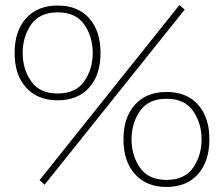

<svg xmlns="http://www.w3.org/2000/svg" viewBox="-20 -732 889 762"><path d="M137 -17 692 -712 713 -694 157 1ZM38 -522Q38 -609 83.5 -659.5Q129 -710 209 -710Q289 -710 334 -659.5Q379 -609 379 -522Q379 -435 334 -384.5Q289 -334 209 -334Q129 -334 83.5 -384.5Q38 -435 38 -522ZM348 -522Q348 -586 314.5 -634.5Q281 -683 209 -683Q137 -683 103.5 -634.5Q70 -586 70 -522Q70 -458 103.5 -409.5Q137 -361 209 -361Q281 -361 314.5 -409.5Q348 -458 348 -522ZM470 -179Q470 -266 515.5 -316.5Q561 -367 641 -367Q721 -367 766 -316.5Q811 -266 811 -179Q811 -92 766 -41Q721 10 641 10Q561 10 515.5 -41Q470 -92 470 -179ZM780 -179Q780 -243 746.5 -291.5Q713 -340 641 -340Q569 -340 535.5 -291.5Q502 -243 502 -179Q502 -115 535.5 -66.5Q569 -18 641 -18Q713 -18 746.5 -66.5Q780 -115 780 -179Z"/></svg>

Font: Taviraj Thin
Style: Regular
Weight: 250
Designer: Katatrad Team
Foundry: CadsonDemak
Version: Version 1.001